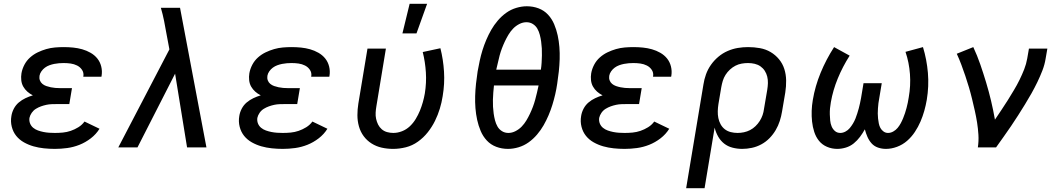

<svg xmlns="http://www.w3.org/2000/svg" viewBox="-20 -776 5590 1011"><path d="M269 8Q240 8 211.5 5Q183 2 156.5 -5.5Q130 -13 106 -26.5Q82 -40 65.5 -60.5Q49 -81 42 -108.5Q35 -136 40 -165Q43 -185 53 -204Q63 -223 79 -236.5Q95 -250 114 -259Q133 -268 153 -274Q137 -282 124 -293.5Q111 -305 102.5 -320Q94 -335 92 -353.5Q90 -372 93 -390Q97 -413 108.5 -435Q120 -457 138.5 -473.5Q157 -490 179 -500.5Q201 -511 223.5 -517.5Q246 -524 269.5 -526Q293 -528 315 -528Q341 -528 365.5 -525.5Q390 -523 413 -516.5Q436 -510 457 -498Q478 -486 492.5 -468Q507 -450 513 -426Q519 -402 515 -377L514 -372H418L419 -374Q422 -393 412 -408Q402 -423 386 -431Q370 -439 352 -441.5Q334 -444 315 -444Q303 -444 290.5 -443Q278 -442 265.5 -439.5Q253 -437 240.5 -432.5Q228 -428 217 -420Q206 -412 198 -400.5Q190 -389 188 -377Q186 -364 190 -353Q194 -342 203 -334.5Q212 -327 223.5 -323Q235 -319 247 -316.5Q259 -314 271 -313Q283 -312 295 -312H359L345 -228H281Q267 -228 252.5 -227.5Q238 -227 224 -224Q210 -221 196 -216Q182 -211 169 -203Q156 -195 147 -182Q138 -169 135 -155Q133 -139 138.5 -125.5Q144 -112 155 -103Q166 -94 180 -89Q194 -84 209 -81Q224 -78 239 -77Q254 -76 269 -76Q290 -76 311 -78Q332 -80 352.5 -87Q373 -94 392.5 -106Q412 -118 425 -136L504 -98Q486 -69 458 -47.5Q430 -26 398.5 -13.5Q367 -1 334 3.5Q301 8 269 8Z M603 0 872 -516 857 -596Q851 -631 844 -666Q837 -701 827 -735H928Q963 -551 997.5 -367.5Q1032 -184 1067 0H965L902 -388L704 0Z M1469 8Q1440 8 1411.5 5Q1383 2 1356.5 -5.5Q1330 -13 1306 -26.5Q1282 -40 1265.5 -60.5Q1249 -81 1242 -108.5Q1235 -136 1240 -165Q1243 -185 1253 -204Q1263 -223 1279 -236.5Q1295 -250 1314 -259Q1333 -268 1353 -274Q1337 -282 1324 -293.5Q1311 -305 1302.5 -320Q1294 -335 1292 -353.5Q1290 -372 1293 -390Q1297 -413 1308.5 -435Q1320 -457 1338.5 -473.5Q1357 -490 1379 -500.5Q1401 -511 1423.5 -517.5Q1446 -524 1469.5 -526Q1493 -528 1515 -528Q1541 -528 1565.5 -525.5Q1590 -523 1613 -516.5Q1636 -510 1657 -498Q1678 -486 1692.5 -468Q1707 -450 1713 -426Q1719 -402 1715 -377L1714 -372H1618L1619 -374Q1622 -393 1612 -408Q1602 -423 1586 -431Q1570 -439 1552 -441.5Q1534 -444 1515 -444Q1503 -444 1490.5 -443Q1478 -442 1465.5 -439.5Q1453 -437 1440.5 -432.5Q1428 -428 1417 -420Q1406 -412 1398 -400.5Q1390 -389 1388 -377Q1386 -364 1390 -353Q1394 -342 1403 -334.5Q1412 -327 1423.5 -323Q1435 -319 1447 -316.5Q1459 -314 1471 -313Q1483 -312 1495 -312H1559L1545 -228H1481Q1467 -228 1452.5 -227.5Q1438 -227 1424 -224Q1410 -221 1396 -216Q1382 -211 1369 -203Q1356 -195 1347 -182Q1338 -169 1335 -155Q1333 -139 1338.5 -125.5Q1344 -112 1355 -103Q1366 -94 1380 -89Q1394 -84 1409 -81Q1424 -78 1439 -77Q1454 -76 1469 -76Q1490 -76 1511 -78Q1532 -80 1552.5 -87Q1573 -94 1592.5 -106Q1612 -118 1625 -136L1704 -98Q1686 -69 1658 -47.5Q1630 -26 1598.5 -13.5Q1567 -1 1534 3.5Q1501 8 1469 8Z M2050 8Q2019 8 1990 1.5Q1961 -5 1936.5 -20.5Q1912 -36 1895 -59Q1878 -82 1870 -110.5Q1862 -139 1862 -169.5Q1862 -200 1867 -231L1915 -520H2012L1962 -217Q1959 -200 1958 -183Q1957 -166 1960.5 -150Q1964 -134 1971 -120Q1978 -106 1990 -95.5Q2002 -85 2018 -80.5Q2034 -76 2051 -76Q2074 -76 2097 -85Q2120 -94 2138 -111Q2156 -128 2169 -149.5Q2182 -171 2191 -193Q2200 -215 2206.5 -238Q2213 -261 2217 -284Q2226 -340 2222.5 -395Q2219 -450 2206 -502L2299 -522Q2314 -463 2318 -399Q2322 -335 2311 -270Q2306 -237 2296 -204Q2286 -171 2270.5 -139.5Q2255 -108 2232.5 -79.5Q2210 -51 2180.5 -30Q2151 -9 2117 -0.5Q2083 8 2050 8ZM2099 -600 2137 -756H2229L2173 -600Z M2655 8Q2622 8 2593 -3Q2564 -14 2543.5 -36Q2523 -58 2511 -86.5Q2499 -115 2492.5 -145Q2486 -175 2483.5 -206.5Q2481 -238 2482 -270.5Q2483 -303 2486.5 -335.5Q2490 -368 2495 -400Q2500 -428 2506 -456Q2512 -484 2520.5 -511.5Q2529 -539 2540.5 -566Q2552 -593 2566.5 -618.5Q2581 -644 2601 -667.5Q2621 -691 2645.5 -708.5Q2670 -726 2698.5 -734.5Q2727 -743 2754 -743Q2787 -743 2816 -732Q2845 -721 2865.5 -699Q2886 -677 2898 -648.5Q2910 -620 2916.5 -590Q2923 -560 2925.5 -528.5Q2928 -497 2927 -464.5Q2926 -432 2922.5 -399.5Q2919 -367 2914 -335Q2910 -307 2903.5 -279Q2897 -251 2888.5 -223.5Q2880 -196 2868.5 -169Q2857 -142 2842.5 -116.5Q2828 -91 2808 -67.5Q2788 -44 2763.5 -26.5Q2739 -9 2710.5 -0.5Q2682 8 2655 8ZM2593 -409H2828Q2831 -428 2832 -446.5Q2833 -465 2833.5 -484Q2834 -503 2833 -521Q2832 -539 2829.5 -557Q2827 -575 2822.5 -592.5Q2818 -610 2809.5 -625Q2801 -640 2786 -649.5Q2771 -659 2752 -659Q2733 -659 2714.5 -649.5Q2696 -640 2682 -625.5Q2668 -611 2657.5 -593.5Q2647 -576 2638.5 -558Q2630 -540 2623 -521.5Q2616 -503 2611 -484.5Q2606 -466 2602 -447Q2598 -428 2593 -409ZM2657 -76Q2676 -76 2694.5 -85.5Q2713 -95 2727 -109.5Q2741 -124 2751.5 -141.5Q2762 -159 2770.5 -177Q2779 -195 2786 -213.5Q2793 -232 2798 -250.5Q2803 -269 2807.5 -288Q2812 -307 2816 -326H2581Q2579 -307 2577.5 -288.5Q2576 -270 2575.5 -251Q2575 -232 2576 -214Q2577 -196 2579.5 -178Q2582 -160 2586.5 -142.5Q2591 -125 2599.5 -110Q2608 -95 2623 -85.5Q2638 -76 2657 -76Z M3269 8Q3240 8 3211.5 5Q3183 2 3156.5 -5.5Q3130 -13 3106 -26.5Q3082 -40 3065.5 -60.5Q3049 -81 3042 -108.5Q3035 -136 3040 -165Q3043 -185 3053 -204Q3063 -223 3079 -236.5Q3095 -250 3114 -259Q3133 -268 3153 -274Q3137 -282 3124 -293.5Q3111 -305 3102.5 -320Q3094 -335 3092 -353.5Q3090 -372 3093 -390Q3097 -413 3108.5 -435Q3120 -457 3138.5 -473.5Q3157 -490 3179 -500.5Q3201 -511 3223.5 -517.5Q3246 -524 3269.5 -526Q3293 -528 3315 -528Q3341 -528 3365.5 -525.5Q3390 -523 3413 -516.5Q3436 -510 3457 -498Q3478 -486 3492.5 -468Q3507 -450 3513 -426Q3519 -402 3515 -377L3514 -372H3418L3419 -374Q3422 -393 3412 -408Q3402 -423 3386 -431Q3370 -439 3352 -441.5Q3334 -444 3315 -444Q3303 -444 3290.5 -443Q3278 -442 3265.5 -439.5Q3253 -437 3240.5 -432.5Q3228 -428 3217 -420Q3206 -412 3198 -400.5Q3190 -389 3188 -377Q3186 -364 3190 -353Q3194 -342 3203 -334.5Q3212 -327 3223.5 -323Q3235 -319 3247 -316.5Q3259 -314 3271 -313Q3283 -312 3295 -312H3359L3345 -228H3281Q3267 -228 3252.5 -227.5Q3238 -227 3224 -224Q3210 -221 3196 -216Q3182 -211 3169 -203Q3156 -195 3147 -182Q3138 -169 3135 -155Q3133 -139 3138.5 -125.5Q3144 -112 3155 -103Q3166 -94 3180 -89Q3194 -84 3209 -81Q3224 -78 3239 -77Q3254 -76 3269 -76Q3290 -76 3311 -78Q3332 -80 3352.5 -87Q3373 -94 3392.5 -106Q3412 -118 3425 -136L3504 -98Q3486 -69 3458 -47.5Q3430 -26 3398.5 -13.5Q3367 -1 3334 3.5Q3301 8 3269 8Z M3593 215 3684 -331Q3688 -358 3697.5 -384.5Q3707 -411 3723.5 -434.5Q3740 -458 3762.5 -477Q3785 -496 3811.5 -507.5Q3838 -519 3865 -523.5Q3892 -528 3919 -528Q3951 -528 3981.5 -522.5Q4012 -517 4037.5 -502Q4063 -487 4082 -464Q4101 -441 4110 -412.5Q4119 -384 4119.5 -352.5Q4120 -321 4115 -289L4098 -189Q4094 -164 4086 -139Q4078 -114 4064.5 -91Q4051 -68 4032 -48.5Q4013 -29 3989 -16Q3965 -3 3939 2.5Q3913 8 3888 8Q3862 8 3837 1.5Q3812 -5 3793 -20Q3774 -35 3761.5 -57Q3749 -79 3743 -104L3690 215ZM3864 -76Q3880 -76 3897 -79.5Q3914 -83 3929.5 -91Q3945 -99 3958 -111.5Q3971 -124 3980.5 -139Q3990 -154 3995.5 -170Q4001 -186 4003 -203L4020 -303Q4023 -321 4023.5 -338.5Q4024 -356 4020 -372.5Q4016 -389 4007 -403Q3998 -417 3984.5 -426.5Q3971 -436 3954 -440Q3937 -444 3919 -444H3918Q3902 -444 3885 -441Q3868 -438 3852.5 -430Q3837 -422 3823.5 -409.5Q3810 -397 3800.5 -382Q3791 -367 3786 -350.5Q3781 -334 3778 -317L3763 -228Q3760 -209 3759.5 -190.5Q3759 -172 3762.5 -154.5Q3766 -137 3774.5 -121.5Q3783 -106 3796.5 -95.5Q3810 -85 3827.5 -80.5Q3845 -76 3864 -76Z M4645 8Q4623 8 4603 1Q4583 -6 4569.5 -21Q4556 -36 4547.5 -55.5Q4539 -75 4534 -95Q4523 -75 4508.5 -55.5Q4494 -36 4475.5 -21Q4457 -6 4434 1Q4411 8 4389 8Q4360 8 4334.5 -3Q4309 -14 4292.5 -34.5Q4276 -55 4267.5 -81.5Q4259 -108 4256 -136Q4253 -164 4254 -192.5Q4255 -221 4260 -250Q4272 -322 4301 -392.5Q4330 -463 4372 -528L4454 -483Q4417 -425 4391.5 -363Q4366 -301 4355 -238Q4352 -222 4350.5 -205.5Q4349 -189 4349.5 -173Q4350 -157 4351.5 -141Q4353 -125 4359 -110.5Q4365 -96 4376.5 -86Q4388 -76 4405 -76Q4418 -76 4431.5 -83Q4445 -90 4454.5 -101.5Q4464 -113 4471.5 -125.5Q4479 -138 4484.5 -151.5Q4490 -165 4494 -178.5Q4498 -192 4502 -205.5Q4506 -219 4508.5 -232.5Q4511 -246 4514 -260L4527 -338H4623L4610 -260Q4607 -246 4605.5 -232.5Q4604 -219 4603 -205.5Q4602 -192 4602 -178.5Q4602 -165 4603.5 -152Q4605 -139 4607.5 -126Q4610 -113 4616 -102Q4622 -91 4632.5 -83.5Q4643 -76 4656 -76Q4670 -76 4683.5 -83.5Q4697 -91 4706.5 -102.5Q4716 -114 4723 -127Q4730 -140 4735.5 -153.5Q4741 -167 4745.5 -180.5Q4750 -194 4753.5 -207.5Q4757 -221 4760 -235Q4763 -249 4765 -263Q4776 -325 4771.5 -386Q4767 -447 4748 -503L4840 -528Q4860 -463 4866 -392.5Q4872 -322 4860 -250Q4855 -221 4847 -192.5Q4839 -164 4827 -136Q4815 -108 4797.5 -81.5Q4780 -55 4756.5 -34.5Q4733 -14 4703.5 -3Q4674 8 4645 8Z M5129 0Q5134 -33 5132 -66Q5130 -99 5125 -130.5Q5120 -162 5113 -193Q5106 -224 5098.5 -255Q5091 -286 5082 -316.5Q5073 -347 5063 -376.5Q5053 -406 5042 -435.5Q5031 -465 5018 -493L5105 -528Q5126 -483 5142 -436.5Q5158 -390 5172.5 -342Q5187 -294 5198.5 -245.5Q5210 -197 5219 -146Q5236 -172 5253.5 -197.5Q5271 -223 5287 -249Q5303 -275 5319 -301.5Q5335 -328 5348.5 -355.5Q5362 -383 5373 -411Q5384 -439 5389 -468L5398 -520H5495L5486 -468Q5481 -436 5469 -405Q5457 -374 5442.5 -344Q5428 -314 5411.5 -284.5Q5395 -255 5377 -226Q5359 -197 5341 -168.5Q5323 -140 5303.5 -111.5Q5284 -83 5264.5 -55.5Q5245 -28 5225 0Z"/></svg>

Font: Iosevka Custom Medium
Style: Italic
Weight: 500
Italic angle: -9°
Designer: Belleve Invis
Foundry: Belleve Invis
Version: Version 27.0.1